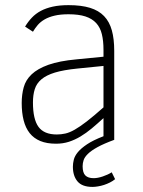

<svg xmlns="http://www.w3.org/2000/svg" viewBox="-20 -547 558 751"><path d="M430.2 153.8Q421.4 161.1 410.2 166.7Q398.9 172.4 387 176.3Q375 180.2 363 182.1Q351.1 184.1 341.8 184.1Q301.3 184.1 283.2 162.6Q265.1 141.1 265.1 105Q265.1 92.3 268.6 77.9Q272 63.5 284.4 48.3Q296.9 33.2 320.6 17.3Q344.2 1.5 384.8 -14.2V-85Q360.8 -63 338.9 -44.7Q316.9 -26.4 294.9 -13.2Q272.9 0 249.5 7.6Q226.1 15.1 199.2 15.1Q163.1 15.1 137.7 4.6Q112.3 -5.9 96.2 -26.1Q80.1 -46.4 72.5 -76.2Q64.9 -106 64.9 -144Q64.9 -177.2 72.8 -205.8Q80.6 -234.4 103.8 -256.3Q127 -278.3 169.2 -293.5Q211.4 -308.6 279.8 -314.9L384.8 -325.2V-352.1Q384.8 -387.2 378.4 -413.3Q372.1 -439.5 356.2 -456.8Q340.3 -474.1 314 -482.7Q287.6 -491.2 248 -491.2Q216.3 -491.2 193.6 -485.8Q170.9 -480.5 154.8 -471.2Q138.7 -461.9 127.9 -449.5Q117.2 -437 108.9 -422.9L78.1 -442.9Q89.8 -462.4 104.7 -478Q119.6 -493.7 139.6 -504.4Q159.7 -515.1 186.3 -521Q212.9 -526.9 248 -526.9Q297.9 -526.9 332 -516.4Q366.2 -505.9 387.2 -483.9Q408.2 -461.9 417.5 -428.2Q426.8 -394.5 426.8 -348.1V0Q385.7 15.1 361.3 28.6Q336.9 42 324 54.7Q311 67.4 307.1 79.3Q303.2 91.3 303.2 103Q303.2 128.9 314 139.4Q324.7 149.9 346.2 149.9Q361.8 149.9 381.6 143.3Q401.4 136.7 417 127ZM384.8 -289.1 282.2 -278.8Q228.5 -273.4 194.8 -263.2Q161.1 -252.9 142.1 -236.8Q123 -220.7 116 -198.2Q108.9 -175.8 108.9 -146Q108.9 -80.6 130.6 -50.8Q152.3 -21 202.1 -21Q219.2 -21 235.6 -24.7Q252 -28.3 272.2 -39.8Q292.5 -51.3 319.3 -72Q346.2 -92.8 384.8 -127Z"/></svg>

Font: Clear Sans Thin
Style: Regular
Weight: 250
Foundry: Intel Corporation
Version: Version 1.00